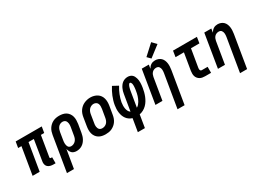

<svg xmlns="http://www.w3.org/2000/svg" viewBox="-40 -1619 3580 2660"><g transform="rotate(-30 1750.0 -289.0)"><path d="M368 8Q343 8 319 2Q295 -4 278 -19.5Q261 -35 255.5 -59Q250 -83 255 -108L308 -434H223L151 0H38L110 -434H57L73 -530H490L474 -434H421L367 -108Q366 -104 367 -100Q368 -96 370 -93Q372 -90 376 -89Q380 -88 384 -88H401V8Z M469 205 561 -352Q565 -377 573 -401.5Q581 -426 595 -448Q609 -470 629 -488Q649 -506 672.5 -517.5Q696 -529 721.5 -533.5Q747 -538 771 -538Q800 -538 828.5 -532Q857 -526 880 -511Q903 -496 919 -473Q935 -450 942 -423Q949 -396 948.5 -366.5Q948 -337 944 -308L922 -178Q918 -155 911.5 -132.5Q905 -110 893.5 -88.5Q882 -67 866 -48.5Q850 -30 829.5 -17Q809 -4 786 2Q763 8 740 8Q718 8 698 1.5Q678 -5 664.5 -19Q651 -33 642.5 -51.5Q634 -70 630 -90L581 205ZM708 -88Q728 -88 747 -96.5Q766 -105 780 -120.5Q794 -136 801.5 -155Q809 -174 812 -193L834 -323Q836 -337 837 -350.5Q838 -364 836 -377Q834 -390 829.5 -402.5Q825 -415 816.5 -424Q808 -433 795.5 -437.5Q783 -442 769 -442Q750 -442 731.5 -433.5Q713 -425 700.5 -409Q688 -393 681 -374.5Q674 -356 671 -337L652 -220Q649 -205 648 -191Q647 -177 647.5 -163Q648 -149 651.5 -135.5Q655 -122 662 -111Q669 -100 681.5 -94Q694 -88 708 -88Z M1205 8Q1175 8 1147 2Q1119 -4 1095.5 -19Q1072 -34 1056 -57Q1040 -80 1033 -107Q1026 -134 1026.5 -163.5Q1027 -193 1032 -222L1053 -352Q1057 -378 1065.5 -402.5Q1074 -427 1089 -449.5Q1104 -472 1125 -490Q1146 -508 1170.5 -519Q1195 -530 1220 -535.5Q1245 -541 1271 -541Q1301 -541 1328.5 -533.5Q1356 -526 1379.5 -511Q1403 -496 1419 -473Q1435 -450 1442 -423Q1449 -396 1449 -366.5Q1449 -337 1444 -308L1422 -178Q1418 -152 1409.5 -127.5Q1401 -103 1386 -80.5Q1371 -58 1350 -40.5Q1329 -23 1305 -11.5Q1281 0 1255.5 4Q1230 8 1205 8ZM1207 -88Q1227 -88 1246.5 -96Q1266 -104 1280 -119.5Q1294 -135 1301.5 -154.5Q1309 -174 1312 -193L1334 -323Q1337 -344 1337 -365Q1337 -386 1329.5 -404Q1322 -422 1304.5 -432Q1287 -442 1266 -442Q1247 -442 1228 -433.5Q1209 -425 1195 -409.5Q1181 -394 1173.5 -375Q1166 -356 1163 -337L1142 -207Q1139 -193 1138 -179Q1137 -165 1139 -152Q1141 -139 1145.5 -127Q1150 -115 1159 -105.5Q1168 -96 1180.5 -92Q1193 -88 1207 -88Z M1603 205 1637 0Q1611 -8 1588 -23.5Q1565 -39 1549 -61Q1533 -83 1523.5 -108.5Q1514 -134 1510 -163Q1506 -192 1507 -221.5Q1508 -251 1513 -279Q1518 -312 1528 -345Q1538 -378 1550.5 -409.5Q1563 -441 1579 -471Q1595 -501 1613 -530L1700 -483Q1684 -458 1670.5 -431Q1657 -404 1646.5 -377.5Q1636 -351 1627.5 -323Q1619 -295 1614 -267Q1610 -242 1609.5 -217.5Q1609 -193 1613 -169.5Q1617 -146 1627.5 -125Q1638 -104 1657 -92L1700 -350Q1703 -371 1709 -392Q1715 -413 1724.5 -433Q1734 -453 1747.5 -471.5Q1761 -490 1779.5 -503.5Q1798 -517 1819.5 -523.5Q1841 -530 1862 -530Q1881 -530 1899 -524.5Q1917 -519 1931 -507Q1945 -495 1953.5 -479Q1962 -463 1967 -445.5Q1972 -428 1974.5 -409.5Q1977 -391 1976.5 -371.5Q1976 -352 1974 -332.5Q1972 -313 1969 -294Q1964 -263 1956 -231.5Q1948 -200 1936 -170Q1924 -140 1906.5 -111Q1889 -82 1865 -58Q1841 -34 1811 -18Q1781 -2 1749 4L1716 205ZM1761 -95Q1761 -95 1761 -95Q1761 -95 1761 -95Q1780 -106 1794 -122Q1808 -138 1818.5 -156Q1829 -174 1837 -193Q1845 -212 1851 -231Q1857 -250 1861 -270Q1865 -290 1868 -309Q1870 -318 1871 -327.5Q1872 -337 1873 -346.5Q1874 -356 1874.5 -365Q1875 -374 1875 -383.5Q1875 -393 1874 -402Q1873 -411 1870.5 -419.5Q1868 -428 1862 -435Q1856 -442 1847 -442Q1840 -442 1834.5 -435.5Q1829 -429 1825.5 -422Q1822 -415 1819 -408Q1816 -401 1814 -393.5Q1812 -386 1810 -379Q1808 -372 1806.5 -364.5Q1805 -357 1803.5 -350Q1802 -343 1801 -335Q1791 -275 1781 -215Q1771 -155 1761 -95Z M2238 205 2326 -323Q2328 -337 2329 -350Q2330 -363 2329 -376Q2328 -389 2324 -401Q2320 -413 2312.5 -423Q2305 -433 2293 -437.5Q2281 -442 2268 -442Q2250 -442 2232.5 -435Q2215 -428 2202.5 -414.5Q2190 -401 2183 -384Q2176 -367 2173 -350L2115 0H2003L2090 -530H2203L2193 -469Q2202 -484 2213.5 -497.5Q2225 -511 2240 -520.5Q2255 -530 2272 -534Q2289 -538 2305 -538Q2332 -538 2356.5 -529Q2381 -520 2398.5 -503Q2416 -486 2426 -462.5Q2436 -439 2439.5 -413.5Q2443 -388 2441.5 -361Q2440 -334 2436 -308L2351 205ZM2277 -584 2226 -636 2386 -783 2450 -717Z M2800 0Q2778 0 2757 -3.5Q2736 -7 2718 -17Q2700 -27 2687 -42.5Q2674 -58 2667.5 -77.5Q2661 -97 2661 -119Q2661 -141 2664 -163L2709 -434H2575L2590 -530H2972L2957 -434H2822L2774 -147Q2773 -138 2773 -129.5Q2773 -121 2775.5 -113.5Q2778 -106 2785 -101Q2792 -96 2800 -96H2893V0Z M3238 205 3326 -323Q3328 -337 3329 -350Q3330 -363 3329 -376Q3328 -389 3324 -401Q3320 -413 3312.5 -423Q3305 -433 3293 -437.5Q3281 -442 3268 -442Q3250 -442 3232.5 -435Q3215 -428 3202.5 -414.5Q3190 -401 3183 -384Q3176 -367 3173 -350L3115 0H3003L3090 -530H3203L3193 -469Q3202 -484 3213.5 -497.5Q3225 -511 3240 -520.5Q3255 -530 3272 -534Q3289 -538 3305 -538Q3332 -538 3356.5 -529Q3381 -520 3398.5 -503Q3416 -486 3426 -462.5Q3436 -439 3439.5 -413.5Q3443 -388 3441.5 -361Q3440 -334 3436 -308L3351 205Z"/></g></svg>

Font: Iosevka Curly Oblique
Style: Bold
Weight: 700
Italic angle: -9°
Monospace: yes
Designer: Belleve Invis
Foundry: Belleve Invis
Version: Version 11.1.0; ttfautohint (v1.8.3)